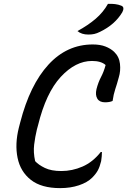

<svg xmlns="http://www.w3.org/2000/svg" viewBox="-20 -949 656 989"><path d="M290 20Q193 20 139 -22.5Q85 -65 70.5 -136Q56 -207 77 -291L84 -318Q134 -512 229.5 -616Q325 -720 458 -720Q496 -720 523 -709.5Q550 -699 568 -682Q594 -657 598 -620Q602 -583 592 -551Q582 -514 573.5 -489Q565 -464 560 -429Q545 -422 521 -422Q493 -422 481.5 -440.5Q470 -459 477 -490Q486 -525 500.5 -552.5Q515 -580 524 -614Q501 -635 454 -635Q369 -635 293 -553Q217 -471 176 -304L170 -282Q161 -245 156 -204.5Q151 -164 161 -119Q178 -100 211 -84Q244 -68 296 -68Q352 -68 405 -91Q458 -114 499 -166H505Q505 -156 504 -143.5Q503 -131 501 -119Q494 -90 484 -71.5Q474 -53 455 -34Q430 -9 386.5 5.5Q343 20 290 20ZM536 -929Q577 -931 604 -920Q615 -916 615.5 -906.5Q616 -897 610 -886Q572 -822 495 -785Q479 -777 465.5 -774Q452 -771 435 -771Q400 -771 379 -789Q434 -819 473 -852.5Q512 -886 536 -929Z"/></svg>

Font: Recursive Sn Csl St
Style: Italic
Weight: 400
Italic angle: -15°
Version: Version 1.079;hotconv 1.0.112;makeotfexe 2.5.65598; ttfautoh